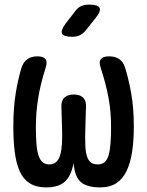

<svg xmlns="http://www.w3.org/2000/svg" viewBox="-20 -805 640 835"><path d="M454 -560Q481 -560 498.5 -548Q516 -536 524 -511Q539 -463 550.5 -399.5Q562 -336 562 -254Q562 -193 554.5 -144.5Q547 -96 530.5 -61.5Q514 -27 486 -8.5Q458 10 415 10Q360 10 332.5 -12.5Q305 -35 300 -96Q289 -38 261 -14Q233 10 181 10Q138 10 110 -7.5Q82 -25 66.5 -58.5Q51 -92 44.5 -141Q38 -190 38 -254Q38 -337 48.5 -400.5Q59 -464 74 -512Q82 -536 99.5 -548Q117 -560 143 -560Q168 -560 177.5 -548.5Q187 -537 179 -512Q167 -474 159 -441.5Q151 -409 146 -377.5Q141 -346 138.5 -315.5Q136 -285 136 -251Q136 -210 138.5 -179.5Q141 -149 147.5 -129Q154 -109 165.5 -99.5Q177 -90 194 -90Q214 -90 225.5 -101.5Q237 -113 242.5 -133.5Q248 -154 249.5 -182.5Q251 -211 250 -246L247 -342Q246 -368 260.5 -381Q275 -394 301 -394Q327 -394 341 -381Q355 -368 354 -342L351 -243Q350 -204 351 -175Q352 -146 357.5 -127.5Q363 -109 374 -99.5Q385 -90 406 -90Q423 -90 434.5 -99.5Q446 -109 452 -129Q458 -149 460.5 -179.5Q463 -210 463 -251Q463 -285 460.5 -315.5Q458 -346 452.5 -376.5Q447 -407 438.5 -440Q430 -473 418 -510Q409 -535 418.5 -547.5Q428 -560 454 -560ZM353 -673Q341 -658 326.5 -651.5Q312 -645 294 -645Q257 -645 250 -658.5Q243 -672 265 -702L306 -755Q318 -772 333 -778.5Q348 -785 368 -785Q406 -785 413 -770.5Q420 -756 396 -727Z"/></svg>

Font: Maple Mono NL Medium
Style: Regular
Weight: 500
Monospace: yes
Designer: subframe7536
Version: Version 7.000